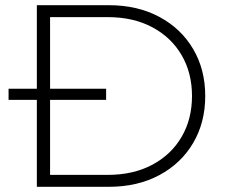

<svg xmlns="http://www.w3.org/2000/svg" viewBox="-20 -720 866 740"><path d="M122 0V-700H399Q510 -700 594 -655Q678 -610 724.5 -531Q771 -452 771 -350Q771 -248 724.5 -169Q678 -90 594 -45Q510 0 399 0ZM173 -46H395Q494 -46 567 -85Q640 -124 680 -192.5Q720 -261 720 -350Q720 -439 680 -507.5Q640 -576 567 -615Q494 -654 395 -654H173ZM13 -335V-378H389V-335Z"/></svg>

Font: Montserrat Light
Style: Regular
Weight: 300
Designer: Julieta Ulanovsky
Foundry: Julieta Ulanovsky
Version: Version 9.000; ttfautohint (v1.8.4.7-5d5b)